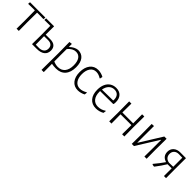

<svg xmlns="http://www.w3.org/2000/svg" viewBox="272 -1686 3095 3095"><g transform="rotate(45 1820.0 -138.5)"><path d="M349 -451 345 -415 265 -417H198L196 -198L198 0H147L149 -195L147 -417H81L-1 -415L-5 -421L-1 -455H345Z M789 -143Q789 -74 741.5 -37Q694 0 606 0H499L501 -195L499 -417H439L367 -416L363 -420L367 -455H548L547 -264H650Q718 -264 753.5 -233Q789 -202 789 -143ZM739 -138Q739 -182 713 -205.5Q687 -229 637 -229L546 -228V-198L548 -37L630 -36Q684 -40 711.5 -66.5Q739 -93 739 -138Z M1266 -240Q1266 -123 1209 -58.5Q1152 6 1048 6Q998 6 951 -3L952 185H901L904 -195L901 -451L951 -457V-391H956Q1018 -451 1092 -460Q1175 -460 1220.5 -403Q1266 -346 1266 -240ZM1217 -233Q1217 -321 1183.5 -368.5Q1150 -416 1088 -416Q1015 -416 951 -340L950 -198L951 -56Q1006 -33 1053 -33Q1131 -33 1174 -85.5Q1217 -138 1217 -233Z M1676 -428 1666 -383 1658 -382Q1635 -398 1606 -408Q1577 -418 1549 -418Q1484 -418 1446.5 -366.5Q1409 -315 1409 -226Q1409 -139 1447 -88Q1485 -37 1551 -37Q1581 -37 1613 -47.5Q1645 -58 1671 -75L1678 -71L1673 -27Q1646 -12 1612.5 -3Q1579 6 1546 6Q1460 6 1410 -56Q1360 -118 1360 -224Q1360 -333 1411 -397.5Q1462 -462 1550 -462Q1582 -462 1616.5 -452.5Q1651 -443 1676 -428Z M2117 -293Q2117 -273 2114 -252L2106 -243L1810 -241V-226Q1810 -137 1850.5 -87Q1891 -37 1964 -37Q2000 -37 2035 -48.5Q2070 -60 2097 -80L2104 -76L2097 -31Q2032 6 1958 6Q1867 6 1814.5 -55.5Q1762 -117 1762 -224Q1762 -296 1786 -350Q1810 -404 1855 -433Q1900 -462 1959 -462Q2034 -462 2075.5 -417.5Q2117 -373 2117 -293ZM2069 -300Q2069 -358 2040 -390.5Q2011 -423 1958 -423Q1901 -423 1863 -384.5Q1825 -346 1814 -279L2067 -283Z M2602 -198 2604 0H2553L2555 -195V-210L2308 -209V-198L2310 0H2259L2261 -195L2259 -455H2310L2308 -251L2555 -250L2554 -455H2604Z M2775 -195 2773 -454 2823 -457 2822 -80H2827L3060 -455H3112L3110 -199L3112 0H3061L3063 -192V-378H3058L2823 0H2773Z M3553 -198 3554 0H3506L3507 -176H3413Q3362 -91 3290 2L3283 5Q3257 4 3241 -5L3240 -11Q3317 -102 3372 -183Q3268 -214 3268 -316Q3268 -380 3311 -418Q3354 -456 3425 -456L3554 -455ZM3411 -210 3507 -212V-418L3426 -420Q3376 -420 3346.5 -392Q3317 -364 3317 -317Q3317 -274 3341 -246Q3365 -218 3411 -210Z"/></g></svg>

Font: Luna Sans Light
Style: Regular
Weight: 300
Designer: Juan Pablo del Peral
Foundry: Huerta Tipografica
Version: Version 2.001; ttfautohint (v1.5)